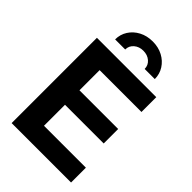

<svg xmlns="http://www.w3.org/2000/svg" viewBox="-275 -1054 1158 1158"><g transform="rotate(45 303.5 -475.0)"><path d="M59.6 0V-727.5H565.9V-601.1H209V-429.2H539.1V-305.7H209V-126.5H566.4V0ZM313.5 -950.2Q362.3 -950.2 400.4 -929.9Q438.5 -909.7 460.4 -875.2Q482.4 -840.8 482.4 -798.3H396Q396 -829.6 372.3 -850.1Q348.6 -870.6 313 -870.6Q277.8 -870.6 253.9 -850.1Q230 -829.6 230 -798.3H144Q144 -840.8 166 -875.2Q188 -909.7 226.3 -929.9Q264.6 -950.2 313.5 -950.2Z"/></g></svg>

Font: Inter 24pt
Style: Bold
Weight: 700
Designer: Rasmus Andersson
Foundry: rsms
Version: Version 4.001;git-66647c0bb